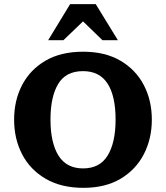

<svg xmlns="http://www.w3.org/2000/svg" viewBox="-20 -903 809 936"><path d="M386.7 12.7Q278.8 12.7 203.1 -31.2Q127.4 -75.2 88.1 -150.4Q48.8 -225.6 48.8 -319.8Q48.8 -413.1 87.6 -488Q126.5 -563 201.4 -606.9Q276.4 -650.9 385.3 -650.9Q492.7 -650.9 567.4 -606.9Q642.1 -563 681.2 -488Q720.2 -413.1 720.2 -319.8Q720.2 -227.1 681.4 -151.6Q642.6 -76.2 568.1 -31.7Q493.7 12.7 386.7 12.7ZM384.8 -82Q466.8 -82 505.1 -145.3Q543.5 -208.5 543.5 -320.3Q543.5 -434.6 504.4 -495.4Q465.3 -556.2 384.8 -556.2Q300.8 -556.2 263.4 -493.4Q226.1 -430.7 226.1 -320.8Q226.1 -207 265.1 -144.5Q304.2 -82 384.8 -82ZM214.8 -707 321.8 -882.8H446.8L554.7 -707H479.5L384.8 -798.8L289.1 -707Z"/></svg>

Font: Kameron
Style: Regular
Weight: 400
Designer: Vernon Adams
Foundry: Vernon Adams
Version: Version 1.100